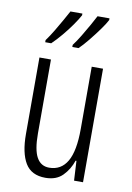

<svg xmlns="http://www.w3.org/2000/svg" viewBox="-87 -821 607 886"><g transform="rotate(10 216.0 -378.0)"><path d="M364 -532V0H322L317 -92H313Q299 -50 269.5 -20Q240 10 189 10Q123 10 94.5 -37.5Q66 -85 66 -173V-532H120V-185Q120 -109 139.5 -74Q159 -39 198 -39Q254 -39 282.5 -88Q311 -137 311 -240V-532ZM353 -758Q344 -740 323 -711Q302 -682 278.5 -653Q255 -624 236 -606H207V-616Q223 -637 240.5 -666Q258 -695 273.5 -722.5Q289 -750 297 -766H353ZM226 -758Q216 -739 196.5 -711Q177 -683 153 -654.5Q129 -626 108 -606H80V-616Q97 -639 114 -667.5Q131 -696 146 -722.5Q161 -749 170 -766H226Z"/></g></svg>

Font: Noto Sans Sinhala ExtraCondensed Light
Style: Regular
Weight: 300
Width: 2
Designer: Jelle Bosma - Monotype Design Team
Foundry: Monotype Imaging Inc.
Version: Version 2.006; ttfautohint (v1.8.4.7-5d5b)